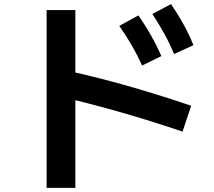

<svg xmlns="http://www.w3.org/2000/svg" viewBox="-20 -842 1040 935"><path d="M672 -523Q649 -574 622 -620.5Q595 -667 561 -716L654 -767Q688 -718 715 -670.5Q742 -623 766 -569ZM828 -579Q806 -631 780 -678Q754 -725 722 -774L813 -822Q847 -772 873.5 -724Q900 -676 922 -622ZM869 -201Q713 -254 560 -297.5Q407 -341 271 -372L306 -498Q450 -467 607.5 -422Q765 -377 911 -327ZM207 73V-793H347V73Z"/></svg>

Font: M PLUS 2
Style: Bold
Weight: 700
Designer: Coji Morishita
Foundry: UNDERFOREST DESIGN
Version: Version 1.001